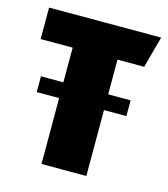

<svg xmlns="http://www.w3.org/2000/svg" viewBox="-89 -625 608 695"><g transform="rotate(15 215.0 -277.0)"><path d="M130 0V-436H10V-554H430L398 -436H298V0ZM46 -247V-306H382V-247Z"/></g></svg>

Font: Tac One
Style: Regular
Weight: 400
Designer: Oluseyi Olusanya, David Udoh, Eyiyemi Adegbite, Mirko Velimirović
Version: Version 1.003; ttfautohint (v1.8.4.7-5d5b)